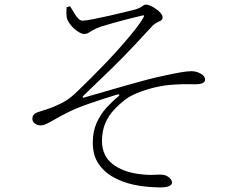

<svg xmlns="http://www.w3.org/2000/svg" viewBox="-20 -774 1040 836"><path d="M339 -684Q330 -684 321 -693Q312 -702 303.5 -716.5Q295 -731 285 -747L270 -742Q269 -732 269 -720.5Q269 -709 270 -701Q272 -688 281 -674.5Q290 -661 302 -650Q314 -639 326 -632.5Q338 -626 346 -626Q357 -626 364 -630.5Q371 -635 383 -642Q395 -649 419 -658Q444 -666 475 -674.5Q506 -683 538.5 -691.5Q571 -700 598 -706Q604 -708 606.5 -706.5Q609 -705 604 -697Q592 -675 566.5 -643Q541 -611 508.5 -574Q476 -537 441.5 -501Q407 -465 377 -435Q347 -405 327 -386Q298 -357 277.5 -342.5Q257 -328 227 -315Q205 -305 183.5 -298Q162 -291 143 -285Q132 -281 126.5 -274Q121 -267 121 -257Q121 -248 126.5 -241.5Q132 -235 140 -231.5Q148 -228 155 -228Q168 -228 182 -234.5Q196 -241 216.5 -253Q237 -265 268 -281Q308 -302 369 -323Q430 -344 489 -362Q498 -364 499.5 -361.5Q501 -359 494 -353Q469 -333 443.5 -305Q418 -277 401 -239.5Q384 -202 384 -153Q384 -98 409 -61Q434 -24 474.5 -2Q515 20 561 30Q592 37 625 39.5Q658 42 676 42Q705 42 717 36Q729 30 729 21Q729 10 717.5 0Q706 -10 695 -12Q679 -15 653 -13Q627 -11 587 -16Q515 -25 470 -60Q425 -95 424 -159Q424 -204 438.5 -237.5Q453 -271 476.5 -296Q500 -321 525 -340Q544 -355 577.5 -369Q611 -383 654.5 -393.5Q698 -404 745 -406Q778 -408 795 -407.5Q812 -407 827 -407Q853 -407 863 -412.5Q873 -418 873 -428Q873 -437 865 -445Q857 -453 843 -458.5Q829 -464 812 -464Q796 -464 766.5 -459Q737 -454 683 -442Q658 -437 618 -426.5Q578 -416 531 -402.5Q484 -389 435.5 -375Q387 -361 345 -349Q341 -348 340 -350.5Q339 -353 342 -356Q381 -394 411.5 -423Q442 -452 468 -477.5Q494 -503 519 -528.5Q544 -554 572 -584Q600 -614 636 -653Q650 -669 662 -675Q674 -681 681 -685Q688 -689 688 -698Q688 -707 680 -716.5Q672 -726 660 -734.5Q648 -743 636 -748.5Q624 -754 617 -754Q610 -754 605.5 -751Q601 -748 593.5 -743Q586 -738 570 -733Q558 -730 526 -722Q494 -714 456 -705.5Q418 -697 385.5 -690.5Q353 -684 339 -684Z"/></svg>

Font: Noto Serif KR
Style: Regular
Weight: 200
Designer: Ryoko NISHIZUKA 西塚涼子 (kana & ideographs); Frank Grießhammer (Latin, Greek & Cyrillic); Wenlong ZHANG 张文龙 (bopomofo); San
Foundry: Adobe
Version: Version 2.001;hotconv 1.1.0;makeotfexe 2.6.0